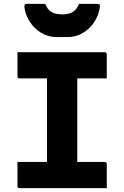

<svg xmlns="http://www.w3.org/2000/svg" viewBox="-20 -969 640 989"><path d="M378 -85H218L222 -131Q222 -147 222 -168Q222 -189 222 -205Q222 -256 222 -307Q222 -358 222 -409.5Q222 -461 222 -512.5Q222 -564 222 -615H382L378 -569Q378 -553 378 -532.5Q378 -512 378 -495Q378 -444 378 -392.5Q378 -341 378 -289.5Q378 -238 378 -187Q378 -136 378 -85ZM530 0H81Q78 0 76 -0.5Q74 -1 72.5 -2.5Q71 -4 70.5 -6Q70 -8 70 -11Q70 -33 70 -53Q70 -73 70 -93Q70 -113 70 -135H518Q522 -135 524.5 -133.5Q527 -132 528.5 -130Q530 -128 530 -124Q530 -102 530 -82Q530 -62 530 -42Q530 -22 530 0ZM70 -700H518Q524 -700 527 -697Q530 -694 530 -689Q530 -672 530 -657Q530 -642 530 -627Q530 -612 530 -597Q530 -582 530 -565H81Q76 -565 73 -568Q70 -571 70 -576Q70 -593 70 -608Q70 -623 70 -638Q70 -653 70 -668.5Q70 -684 70 -700ZM387 -949Q410 -949 433.5 -949Q457 -949 480 -949Q490 -949 493 -945.5Q496 -942 494 -930Q489 -892 466.5 -857Q444 -822 408 -800Q372 -778 327 -778H273Q228 -778 192 -800Q156 -822 133.5 -857Q111 -892 106 -930Q105 -942 107.5 -945.5Q110 -949 120 -949Q143 -949 166.5 -949Q190 -949 213 -949Q225 -919 245.5 -907Q266 -895 300 -895Q334 -895 354.5 -907Q375 -919 387 -949Z"/></svg>

Font: Recursive Monospace ExtraBold
Style: Regular
Weight: 800
Version: Version 1.047